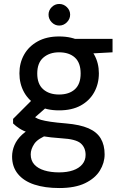

<svg xmlns="http://www.w3.org/2000/svg" viewBox="-20 -717 619 969"><path d="M279 232Q207 232 153.5 214.5Q100 197 70.5 161Q41 125 41 73Q41 44 53 15.5Q65 -13 92 -38Q119 -63 164 -82L225 -38Q171 -18 153 9Q135 36 135 62Q135 93 153 113Q171 133 203.5 143Q236 153 278 153Q319 153 349 142.5Q379 132 395.5 112Q412 92 412 65Q412 28 387.5 6.5Q363 -15 291 -19Q233 -23 192 -30Q151 -37 123.5 -47Q96 -57 77.5 -69Q59 -81 46 -94V-117L147 -218L232 -191L118 -91L139 -138Q150 -130 160 -123.5Q170 -117 187.5 -112Q205 -107 235 -102.5Q265 -98 314 -94Q384 -88 426.5 -69.5Q469 -51 488.5 -18Q508 15 508 62Q508 105 484 144Q460 183 409.5 207.5Q359 232 279 232ZM278 -160Q214 -160 169.5 -184.5Q125 -209 101.5 -251.5Q78 -294 78 -347Q78 -399 101.5 -441Q125 -483 170 -508Q215 -533 278 -533Q343 -533 387.5 -508Q432 -483 455.5 -441Q479 -399 479 -347Q479 -294 455.5 -251.5Q432 -209 387.5 -184.5Q343 -160 278 -160ZM278 -240Q329 -240 358 -266.5Q387 -293 387 -346Q387 -400 358 -426.5Q329 -453 278 -453Q230 -453 199 -426.5Q168 -400 168 -346Q168 -293 198 -266.5Q228 -240 278 -240ZM365 -443 341 -521H548V-453ZM279 -588Q257 -588 241 -604.5Q225 -621 225 -643Q225 -665 241 -681Q257 -697 279 -697Q301 -697 317.5 -681Q334 -665 334 -643Q334 -621 317.5 -604.5Q301 -588 279 -588Z"/></svg>

Font: DM Sans 10pt Medium
Style: Regular
Weight: 500
Version: Version 4.004;gftools[0.9.30]